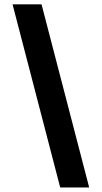

<svg xmlns="http://www.w3.org/2000/svg" viewBox="-20 -747 466 877"><path d="M37.3 -727.3 255 109.4H387.4L169.7 -727.3Z"/></svg>

Font: TID UI
Style: Bold
Weight: 700
Designer: The TID Project Authors
Foundry: Bakken & Bæck
Version: Version 1.001;hotconv 1.0.109;makeotfexe 2.5.65596